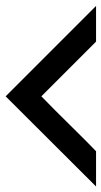

<svg xmlns="http://www.w3.org/2000/svg" viewBox="143 -854 373 708"><g transform="rotate(-90 330.0 -500.5)"><path d="M530 -333.3 328.3 -535Q303.3 -510.8 275.4 -482.9Q247.5 -455 214.2 -421.2Q180.8 -387.5 161.7 -368.3L125.8 -333.3H-4.2Q162.5 -500.8 328.3 -666.7L661.7 -333.3Z"/></g></svg>

Font: 0xA000-Squareish
Style: Squareish-Bold
Weight: 700
Version: Version 0.1